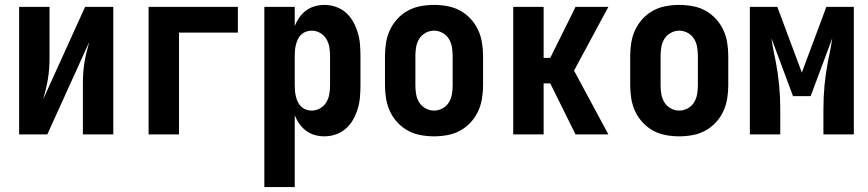

<svg xmlns="http://www.w3.org/2000/svg" viewBox="-20 -548 3540 783"><path d="M58 0V-520H182V-312Q182 -291 180.5 -269.5Q179 -248 175.5 -226.5Q172 -205 167 -184.5Q162 -164 156 -143L327 -520H442V0H318V-208Q318 -229 319.5 -250.5Q321 -272 324.5 -293.5Q328 -315 333 -335.5Q338 -356 344 -377L173 0Z M586 0V-520H950V-415H710V0Z M1058 215V-520H1182V-442Q1189 -460 1200.5 -476.5Q1212 -493 1228 -505Q1244 -517 1263.5 -522.5Q1283 -528 1303 -528Q1327 -528 1350 -520Q1373 -512 1391 -496Q1409 -480 1420.5 -459Q1432 -438 1439 -415Q1446 -392 1448 -368Q1450 -344 1450 -320V-200Q1450 -176 1448 -152Q1446 -128 1439 -105Q1432 -82 1420.5 -61Q1409 -40 1391 -24Q1373 -8 1350 0Q1327 8 1303 8Q1283 8 1263.5 2.5Q1244 -3 1228 -15Q1212 -27 1200.5 -43.5Q1189 -60 1182 -78V215ZM1251 -97Q1269 -97 1285 -106Q1301 -115 1310.5 -130.5Q1320 -146 1323 -164Q1326 -182 1326 -200V-320Q1326 -338 1323 -356Q1320 -374 1310.5 -389.5Q1301 -405 1285 -414Q1269 -423 1251 -423Q1239 -423 1228 -419Q1217 -415 1208.5 -407Q1200 -399 1195 -388.5Q1190 -378 1187 -366.5Q1184 -355 1183 -343.5Q1182 -332 1182 -320V-200Q1182 -188 1183 -176.5Q1184 -165 1187 -153.5Q1190 -142 1195 -131.5Q1200 -121 1208.5 -113Q1217 -105 1228 -101Q1239 -97 1251 -97Z M1750 8Q1723 8 1695.5 3Q1668 -2 1644 -15Q1620 -28 1601 -48.5Q1582 -69 1570.5 -93.5Q1559 -118 1554.5 -145.5Q1550 -173 1550 -200V-320Q1550 -347 1554.5 -374.5Q1559 -402 1570.5 -426.5Q1582 -451 1601 -471.5Q1620 -492 1644 -505Q1668 -518 1695.5 -523Q1723 -528 1750 -528Q1777 -528 1804.5 -523Q1832 -518 1856 -505Q1880 -492 1899 -471.5Q1918 -451 1929.5 -426.5Q1941 -402 1945.5 -374.5Q1950 -347 1950 -320V-200Q1950 -173 1945.5 -145.5Q1941 -118 1929.5 -93.5Q1918 -69 1899 -48.5Q1880 -28 1856 -15Q1832 -2 1804.5 3Q1777 8 1750 8ZM1750 -97Q1768 -97 1784.5 -106Q1801 -115 1810.5 -130.5Q1820 -146 1823 -164Q1826 -182 1826 -200V-320Q1826 -338 1823 -356Q1820 -374 1810.5 -389.5Q1801 -405 1784.5 -414Q1768 -423 1750 -423Q1732 -423 1715.5 -414Q1699 -405 1689.5 -389.5Q1680 -374 1677 -356Q1674 -338 1674 -320V-200Q1674 -182 1677 -164Q1680 -146 1689.5 -130.5Q1699 -115 1715.5 -106Q1732 -97 1750 -97Z M2073 0V-520H2197V-312H2224L2310 -485L2327 -520H2461L2321 -260L2461 0H2327L2224 -208H2197V0Z M2750 8Q2723 8 2695.5 3Q2668 -2 2644 -15Q2620 -28 2601 -48.5Q2582 -69 2570.5 -93.5Q2559 -118 2554.5 -145.5Q2550 -173 2550 -200V-320Q2550 -347 2554.5 -374.5Q2559 -402 2570.5 -426.5Q2582 -451 2601 -471.5Q2620 -492 2644 -505Q2668 -518 2695.5 -523Q2723 -528 2750 -528Q2777 -528 2804.5 -523Q2832 -518 2856 -505Q2880 -492 2899 -471.5Q2918 -451 2929.5 -426.5Q2941 -402 2945.5 -374.5Q2950 -347 2950 -320V-200Q2950 -173 2945.5 -145.5Q2941 -118 2929.5 -93.5Q2918 -69 2899 -48.5Q2880 -28 2856 -15Q2832 -2 2804.5 3Q2777 8 2750 8ZM2750 -97Q2768 -97 2784.5 -106Q2801 -115 2810.5 -130.5Q2820 -146 2823 -164Q2826 -182 2826 -200V-320Q2826 -338 2823 -356Q2820 -374 2810.5 -389.5Q2801 -405 2784.5 -414Q2768 -423 2750 -423Q2732 -423 2715.5 -414Q2699 -405 2689.5 -389.5Q2680 -374 2677 -356Q2674 -338 2674 -320V-200Q2674 -182 2677 -164Q2680 -146 2689.5 -130.5Q2699 -115 2715.5 -106Q2732 -97 2750 -97Z M3038 0V-520H3150L3250 -252L3350 -520H3462V0H3338V-104Q3338 -152 3342.5 -200Q3347 -248 3356 -295L3363 -329Q3366 -345 3369 -360.5Q3372 -376 3374 -392L3286 -156H3214L3126 -392Q3128 -376 3131 -360.5Q3134 -345 3137 -329L3144 -295Q3153 -248 3157.5 -200Q3162 -152 3162 -104V0Z"/></svg>

Font: Iosevka Curly Extrabold
Style: Regular
Weight: 800
Monospace: yes
Designer: Belleve Invis
Foundry: Belleve Invis
Version: Version 22.1.2; ttfautohint (v1.8.4)